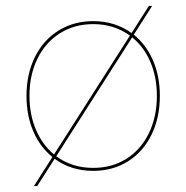

<svg xmlns="http://www.w3.org/2000/svg" viewBox="-20 -569 626 645"><path d="M163.5 -35.5 105 56H94L156 -41.5Q114.5 -75 91.8 -128Q69 -181 69 -247Q69 -320 97.2 -377.2Q125.5 -434.5 176.5 -466.2Q227.5 -498 293 -498Q366.5 -498 422 -458L480 -549H491L429.5 -452.5Q471 -419 494 -366Q517 -313 517 -247Q517 -173.5 488.8 -116Q460.5 -58.5 409.5 -26.8Q358.5 5 293 5Q219 5 163.5 -35.5ZM161.5 -50 416.5 -449.5Q363 -488 293 -488Q230.5 -488 181.8 -457.5Q133 -427 106 -372.2Q79 -317.5 79 -247Q79 -184 100.8 -133.2Q122.5 -82.5 161.5 -50ZM293 -5Q356 -5 404.5 -35.5Q453 -66 480 -121.2Q507 -176.5 507 -247Q507 -310 485.2 -360.8Q463.5 -411.5 424 -443.5L169 -44Q222 -5 293 -5Z"/></svg>

Font: HK Grotesk Thin
Style: Regular
Weight: 100
Designer: Alfredo Marco Pradil
Foundry: Hanken Design Co.
Version: Version 3.001